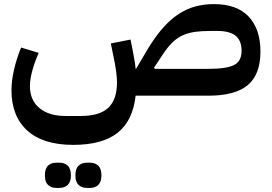

<svg xmlns="http://www.w3.org/2000/svg" viewBox="-20 -467 1328 937"><path d="M337 240Q190 240 113 170Q36 100 36 -27Q36 -72 48.5 -127Q61 -182 83 -235L169 -209Q150 -167 138 -123.5Q126 -80 126 -47Q126 22 172.5 60.5Q219 99 300 99H374Q466 99 508.5 59Q551 19 551 -66Q551 -84 547 -117Q543 -150 531 -205L521 -255L617 -274L627 -224Q632 -198 636 -175Q640 -152 642 -131H644L697 -221Q734 -283 771 -326Q808 -369 848 -396Q888 -423 931.5 -435Q975 -447 1024 -447Q1136 -447 1193.5 -386Q1251 -325 1251 -216Q1251 -103 1189 -51.5Q1127 0 997 0H642Q628 123 553.5 181.5Q479 240 337 240ZM997 -131Q1085 -131 1122 -149.5Q1159 -168 1159 -219Q1159 -268 1130.5 -292Q1102 -316 1039 -316H1009Q965 -316 932 -311.5Q899 -307 871.5 -294.5Q844 -282 821 -259.5Q798 -237 775 -202L732 -137L735 -131ZM403 450Q379 450 363.5 435.5Q348 421 348 389Q348 356 363.5 341.5Q379 327 403 327H420Q444 327 459.5 341.5Q475 356 475 389Q475 421 459.5 435.5Q444 450 420 450ZM254 450Q230 450 214.5 435.5Q199 421 199 389Q199 356 214.5 341.5Q230 327 254 327H271Q295 327 310.5 341.5Q326 356 326 389Q326 421 310.5 435.5Q295 450 271 450Z"/></svg>

Font: IBM Plex Arabic SemiBold
Style: Regular
Weight: 600
Designer: Mike Abbink, Paul van der Laan, Pieter van Rosmalen, Wael Morcos, Khajak Apelian
Foundry: Bold Monday
Version: Version 1.0